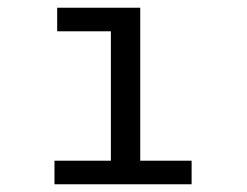

<svg xmlns="http://www.w3.org/2000/svg" viewBox="-20 -477 640 497"><path d="M121 0V-61H267V-396H128V-457H343V-61H476V0Z"/></svg>

Font: Inconsolata Expanded
Style: Regular
Weight: 400
Width: 7
Monospace: yes
Designer: Raph Levien, Cyreal, Brenton Simpson
Foundry: Raph Levien, Cyreal, Google
Version: Version 3.000; ttfautohint (v1.8.2.53-6de2)